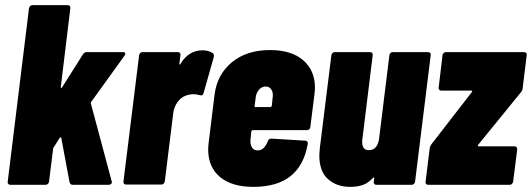

<svg xmlns="http://www.w3.org/2000/svg" viewBox="-20 -720 2072 748"><path d="M10 -12 93 -688Q94 -693 97.5 -696.5Q101 -700 106 -700H244Q249 -700 252 -696.5Q255 -693 254 -688L217 -382Q216 -378 218 -377.5Q220 -377 222 -380L303 -508Q309 -517 318 -517H459Q468 -517 468 -511Q468 -508 465 -503L336 -324Q333 -321 334 -317L415 -14L416 -10Q416 -6 412.5 -3Q409 0 404 0H263Q254 0 251 -10L219 -181Q219 -185 216.5 -185Q214 -185 212 -182L190 -147Q189 -146 188 -144.5Q187 -143 187 -141L171 -12Q170 -7 166.5 -3.5Q163 0 158 0H20Q15 0 12 -3.5Q9 -7 10 -12Z M809 -513Q815 -507 813 -498L773 -357Q770 -346 759 -349Q745 -353 735 -353Q718 -353 703 -347Q685 -341 671.5 -322Q658 -303 655 -280L622 -13Q621 -8 617.5 -4.5Q614 -1 609 -1H471Q466 -1 463 -4.5Q460 -8 461 -13L522 -505Q523 -510 526.5 -513.5Q530 -517 535 -517H673Q678 -517 681 -513.5Q684 -510 683 -505L679 -473Q678 -469 679.5 -468.5Q681 -468 683 -471Q715 -524 769 -524Q792 -524 809 -513Z M1176 -213H965Q961 -213 959 -208L956 -178Q954 -158 961.5 -146Q969 -134 984 -134Q1009 -134 1023 -169Q1026 -180 1037 -180L1169 -172Q1174 -172 1177 -168.5Q1180 -165 1179 -159Q1164 -75 1111.5 -33.5Q1059 8 967 8Q883 8 837 -30.5Q791 -69 791 -138Q791 -147 793 -165L816 -352Q826 -430 883.5 -477.5Q941 -525 1032 -525Q1115 -525 1161 -485.5Q1207 -446 1207 -378Q1207 -370 1205 -352L1189 -225Q1189 -220 1185 -216.5Q1181 -213 1176 -213ZM976 -339 972 -308Q970 -303 976 -303H1033Q1037 -303 1039 -308L1042 -339Q1043 -342 1043 -349Q1043 -364 1035.5 -373.5Q1028 -383 1015 -383Q1000 -383 989 -370.5Q978 -358 976 -339Z M1510 -517H1648Q1653 -517 1656 -513.5Q1659 -510 1658 -505L1597 -12Q1596 -7 1592.5 -3.5Q1589 0 1584 0H1446Q1441 0 1438 -3.5Q1435 -7 1436 -12L1438 -25Q1438 -32 1432 -26Q1415 -7 1393.5 0.5Q1372 8 1344 8Q1292 8 1258 -22Q1224 -52 1224 -115Q1224 -123 1226 -143L1271 -505Q1272 -510 1275.5 -513.5Q1279 -517 1284 -517H1422Q1427 -517 1430 -513.5Q1433 -510 1432 -505L1392 -180Q1391 -175 1391 -167Q1391 -135 1417 -135Q1451 -135 1457 -181L1497 -505Q1498 -510 1501.5 -513.5Q1505 -517 1510 -517Z M1638 -12 1654 -142Q1654 -147 1660 -157L1818 -361Q1820 -363 1819.5 -365Q1819 -367 1816 -367H1699Q1694 -367 1691 -370.5Q1688 -374 1689 -379L1704 -505Q1705 -510 1708.5 -513.5Q1712 -517 1717 -517H2022Q2027 -517 2030 -513.5Q2033 -510 2032 -505L2016 -375Q2015 -367 2009 -360L1843 -156Q1841 -154 1841.5 -152Q1842 -150 1845 -150H1984Q1995 -150 1995 -138L1979 -12Q1978 -7 1974.5 -3.5Q1971 0 1966 0H1648Q1643 0 1640 -3.5Q1637 -7 1638 -12Z"/></svg>

Font: Barlow Condensed ExtraBold
Style: Italic
Weight: 800
Width: 3
Italic angle: -7°
Designer: Jeremy Tribby
Foundry: Tribby Type
Version: Version 1.408